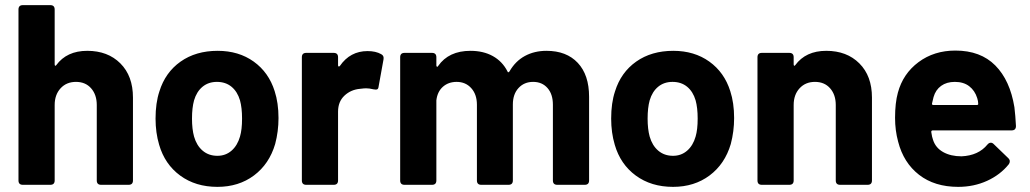

<svg xmlns="http://www.w3.org/2000/svg" viewBox="-20 -720 4013 748"><path d="M498 -340V-17Q498 0 481 0H374Q357 0 357 -17V-311Q357 -351 335 -376Q313 -401 276 -401Q239 -401 216 -376Q193 -351 193 -311V-17Q193 0 176 0H69Q52 0 52 -17V-683Q52 -700 69 -700H176Q193 -700 193 -683V-469Q193 -465 195 -464Q197 -463 199 -466Q240 -522 320 -522Q400 -522 449 -473Q498 -424 498 -340Z M600 -156Q586 -203 586 -258Q586 -319 601 -364Q624 -438 683.5 -480Q743 -522 828 -522Q910 -522 968.5 -480Q1027 -438 1050 -365Q1065 -319 1065 -260Q1065 -208 1052 -159Q1029 -81 969.5 -36.5Q910 8 827 8Q742 8 682 -36Q622 -80 600 -156ZM915 -188Q923 -215 923 -258Q923 -300 915 -329Q905 -363 882 -382Q859 -401 825 -401Q792 -401 769 -382Q746 -363 736 -329Q728 -300 728 -258Q728 -217 736 -188Q746 -153 769.5 -133Q793 -113 827 -113Q859 -113 882 -133Q905 -153 915 -188Z M1465 -509Q1477 -503 1474 -488L1455 -383Q1454 -374 1449.5 -372Q1445 -370 1435 -372Q1419 -376 1406 -376Q1399 -376 1383 -374Q1347 -371 1322 -347.5Q1297 -324 1297 -285V-17Q1297 0 1280 0H1173Q1156 0 1156 -17V-497Q1156 -514 1173 -514H1280Q1297 -514 1297 -497V-466Q1297 -462 1299 -461Q1301 -460 1304 -463Q1344 -521 1412 -521Q1444 -521 1465 -509Z M2275 -343V-17Q2275 0 2258 0H2151Q2134 0 2134 -17V-312Q2134 -353 2113 -377Q2092 -401 2057 -401Q2022 -401 2000 -377Q1978 -353 1978 -313V-17Q1978 0 1961 0H1855Q1838 0 1838 -17V-312Q1838 -352 1816 -376.5Q1794 -401 1759 -401Q1727 -401 1705.5 -382Q1684 -363 1680 -329V-17Q1680 0 1663 0H1556Q1539 0 1539 -17V-497Q1539 -514 1556 -514H1663Q1680 -514 1680 -497V-465Q1680 -461 1682.5 -460Q1685 -459 1687 -463Q1728 -522 1813 -522Q1863 -522 1900 -501.5Q1937 -481 1957 -442Q1958 -438 1960.5 -438.5Q1963 -439 1965 -442Q1988 -482 2025 -502Q2062 -522 2109 -522Q2187 -522 2231 -475Q2275 -428 2275 -343Z M2375 -156Q2361 -203 2361 -258Q2361 -319 2376 -364Q2399 -438 2458.5 -480Q2518 -522 2603 -522Q2685 -522 2743.5 -480Q2802 -438 2825 -365Q2840 -319 2840 -260Q2840 -208 2827 -159Q2804 -81 2744.5 -36.5Q2685 8 2602 8Q2517 8 2457 -36Q2397 -80 2375 -156ZM2690 -188Q2698 -215 2698 -258Q2698 -300 2690 -329Q2680 -363 2657 -382Q2634 -401 2600 -401Q2567 -401 2544 -382Q2521 -363 2511 -329Q2503 -300 2503 -258Q2503 -217 2511 -188Q2521 -153 2544.5 -133Q2568 -113 2602 -113Q2634 -113 2657 -133Q2680 -153 2690 -188Z M3377 -340V-17Q3377 0 3360 0H3253Q3236 0 3236 -17V-311Q3236 -351 3214 -376Q3192 -401 3155 -401Q3118 -401 3095 -376Q3072 -351 3072 -311V-17Q3072 0 3055 0H2948Q2931 0 2931 -17V-497Q2931 -514 2948 -514H3055Q3072 -514 3072 -497V-469Q3072 -465 3074 -464Q3076 -463 3078 -466Q3119 -522 3199 -522Q3279 -522 3328 -473Q3377 -424 3377 -340Z M3827 -157Q3833 -164 3840 -164Q3846 -164 3851 -159L3908 -104Q3914 -98 3914 -92Q3914 -85 3910 -80Q3877 -39 3825.5 -15.5Q3774 8 3713 8Q3621 8 3560.5 -39Q3500 -86 3479 -168Q3467 -212 3467 -261Q3467 -319 3478 -359Q3498 -433 3558.5 -478Q3619 -523 3702 -523Q3800 -523 3857.5 -465Q3915 -407 3932 -302Q3936 -269 3938 -229Q3938 -212 3921 -212H3614Q3608 -212 3608 -206Q3611 -185 3615 -175Q3625 -144 3654.5 -127.5Q3684 -111 3726 -111Q3792 -114 3827 -157ZM3617 -342Q3612 -323 3611 -317Q3610 -311 3616 -311H3786Q3791 -311 3791 -315Q3791 -326 3787 -338Q3778 -367 3756 -384Q3734 -401 3700 -401Q3668 -401 3646.5 -385.5Q3625 -370 3617 -342Z"/></svg>

Font: Barlow
Style: Bold
Weight: 700
Designer: Jeremy Tribby
Foundry: Jeremy Tribby
Version: Version 1.101 August 23, 2024